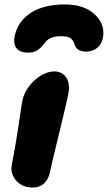

<svg xmlns="http://www.w3.org/2000/svg" viewBox="-20 -841 489 871"><path d="M273.9 -820.8Q359.9 -820.8 407.2 -778.1Q454.6 -735.4 448.2 -678.2Q443.8 -643.6 422.6 -625.2Q401.4 -606.9 370.1 -606.9Q327.1 -606.9 317.9 -640.1Q313 -658.2 300 -667.5Q287.1 -676.8 257.8 -676.8Q226.1 -676.8 208.3 -667.5Q190.4 -658.2 178.2 -641.1Q150.9 -602.1 108.9 -602.1Q68.4 -602.1 53.2 -624.5Q38.1 -647 48.8 -686Q64.5 -748 122.6 -784.4Q180.7 -820.8 273.9 -820.8ZM128.9 9.8Q80.6 9.8 52.7 -22.5Q24.9 -54.7 34.2 -98.1Q52.2 -188.5 64.2 -272.5Q76.2 -356.4 82 -386.2Q88.9 -419.4 112.5 -450.2Q136.2 -481 167 -499Q197.8 -517.1 225.1 -517.1Q261.2 -517.1 280 -490.2Q298.8 -463.4 290 -415Q283.7 -381.3 248.5 -237.5Q213.4 -93.8 207 -62Q200.2 -27.8 180.2 -9Q160.2 9.8 128.9 9.8Z"/></svg>

Font: Shantell Sans Normal
Style: Italic
Weight: 800
Italic angle: -11.31°
Designer: Stephen Nixon, Anya Danilova, Shantell Martin
Foundry: Arrow Type
Version: Version 1.006;[559af2be0]